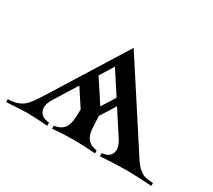

<svg xmlns="http://www.w3.org/2000/svg" viewBox="-100 -671 944 851"><g transform="rotate(30 371.5 -245.5)"><path d="M369.6 -490.7 616.2 -110.8Q619.6 -106 628.2 -92Q636.7 -78.1 640.6 -72.8Q644.5 -67.4 652.6 -56.6Q660.6 -45.9 666.5 -41Q672.4 -36.1 681.2 -29.8Q689.9 -23.4 699.5 -20.5Q709 -17.6 720.2 -16.6L743.2 -14.6V0Q656.7 -5.4 617.7 -5.4Q567.4 -5.4 480 0V-16.1Q520 -19.5 528.3 -47.1Q536.6 -74.7 512.2 -110.8L435.1 -229.5L386.7 -152.3Q388.7 -119.6 389.2 -100.1Q390.1 -59.6 405.8 -39.6Q421.4 -19.5 455.1 -14.6V0Q391.6 -4.9 345.2 -4.9Q298.8 -4.9 235.4 0V-14.6Q269 -19.5 284.7 -39.6Q300.3 -59.6 301.3 -100.1Q301.8 -119.1 302.7 -136.7L244.6 -225.6L173.3 -110.8Q149.9 -74.7 159.9 -47.1Q169.9 -19.5 210.4 -16.1V0Q137.2 -5.4 105 -5.4Q87.4 -5.4 0 0V-14.6L23.4 -16.6Q39.1 -18.1 53 -24.2Q66.9 -30.3 76.2 -37.1Q85.4 -43.9 97.2 -58.8Q108.9 -73.7 114.5 -82.3Q120.1 -90.8 132.8 -110.8ZM339.4 -377 295.9 -307.1 371.1 -192.4 414.6 -261.2Z"/></g></svg>

Font: Flanker
Style: Regular
Weight: 400
Designer: Flanker
Foundry: Flanker
Version: Version 2.027